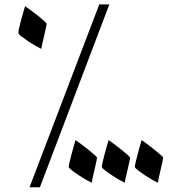

<svg xmlns="http://www.w3.org/2000/svg" viewBox="-20 -667 780 848"><path d="M156.2 160.2H110.4L418.5 -647.5H462.9ZM186 -561.5Q186 -559.1 182.9 -544.2Q179.7 -529.3 175.3 -510.5Q170.9 -491.7 167 -474.6Q163.1 -457.5 162.6 -451.2Q156.7 -453.6 139.9 -463.1Q123 -472.7 105.7 -484.1Q88.4 -495.6 74.7 -506.1Q61 -516.6 61 -521.5Q61 -527.3 64.7 -543.9Q68.4 -560.5 73.5 -579.6Q78.6 -598.6 83.7 -615.7Q88.9 -632.8 90.8 -639.6Q95.7 -636.7 111.3 -625.2Q127 -613.8 143.6 -600.8Q160.2 -587.9 173.1 -576.2Q186 -564.5 186 -561.5ZM554.7 29.8Q554.7 32.2 551.5 47.1Q548.3 62 543.9 80.8Q539.6 99.6 535.6 116.7Q531.7 133.8 531.2 140.1Q525.4 137.7 508.5 128.2Q491.7 118.7 474.4 107.2Q457 95.7 443.4 85.2Q429.7 74.7 429.7 69.8Q429.7 64 433.6 47.6Q437.5 31.2 442.4 12.2Q447.3 -6.8 452.4 -23.9Q457.5 -41 459.5 -48.3Q464.4 -45.4 480 -33.7Q495.6 -22 512.2 -9Q528.8 3.9 541.7 15.4Q554.7 26.9 554.7 29.8ZM700.7 29.8Q700.7 32.2 697.5 47.1Q694.3 62 689.9 80.8Q685.5 99.6 681.6 116.7Q677.7 133.8 677.2 140.1Q671.4 137.7 654.5 128.2Q637.7 118.7 620.4 107.2Q603 95.7 589.4 85.2Q575.7 74.7 575.7 69.8Q575.7 64 579.6 47.6Q583.5 31.2 588.4 12.2Q593.3 -6.8 598.4 -23.9Q603.5 -41 605.5 -48.3Q610.4 -45.4 626 -33.7Q641.6 -22 658.2 -9Q674.8 3.9 687.7 15.4Q700.7 26.9 700.7 29.8ZM408.7 29.8Q408.7 32.2 405.5 47.1Q402.3 62 397.9 80.8Q393.6 99.6 389.6 116.7Q385.7 133.8 385.3 140.1Q379.4 137.7 362.5 128.2Q345.7 118.7 328.4 107.2Q311 95.7 297.4 85.2Q283.7 74.7 283.7 69.8Q283.7 64 287.6 47.6Q291.5 31.2 296.4 12.2Q301.3 -6.8 306.4 -23.9Q311.5 -41 313.5 -48.3Q318.4 -45.4 334 -33.7Q349.6 -22 366.2 -9Q382.8 3.9 395.8 15.4Q408.7 26.9 408.7 29.8Z"/></svg>

Font: Kitab
Style: Regular
Weight: 400
Designer: SIL International
Foundry: Khaled Hosny
Version: Version 1.000